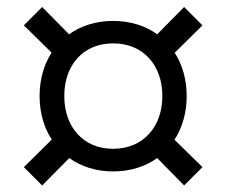

<svg xmlns="http://www.w3.org/2000/svg" viewBox="-20 -606 660 560"><path d="M310 -106C360 -106 403.5 -120 438.5 -145L517 -65L570.5 -118.5L489 -198.5C512 -234 524.5 -277.5 524.5 -326C524.5 -374 512 -417.5 489.5 -452L570.5 -532L517 -585.5L438.5 -506C403.5 -531 360 -545 310 -545C260 -545 216.5 -531 181.5 -506L103 -585.5L49.5 -532L130.5 -452.5C108 -417.5 95.5 -374.5 95.5 -326C95.5 -277.5 108 -234 131 -199L49.5 -118.5L103 -65L182 -145C217 -120 260.5 -106 310 -106ZM167.5 -326C167.5 -415 221.5 -479.5 310 -479.5C398.5 -479.5 453.5 -415 453.5 -326C453.5 -237 398.5 -172 310 -172C221.5 -172 167.5 -237 167.5 -326Z"/></svg>

Font: Monaspace Krypton Light
Style: Regular
Weight: 300
Designer: Riley Cran & the Lettermatic Team
Foundry: Lettermatic
Version: Version 1.101 (Monaspace Krypton)